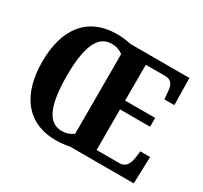

<svg xmlns="http://www.w3.org/2000/svg" viewBox="-150 -933 1218 1151"><g transform="rotate(30 459.5 -357.5)"><path d="M355 10C384 10 420 6 447 0H888L894 -186H826L820 -138C813 -93 795 -62 754 -62H595V-343H803V-404H595V-652H729C772 -652 788 -626 791 -576L795 -528H864L861 -714H450C424 -721 386 -725 356 -725C148 -725 48 -580 48 -359C48 -137 148 10 355 10ZM355 -56C256 -56 218 -168 218 -358C218 -548 256 -659 356 -659C391 -659 417 -648 435 -633V-82C413 -66 390 -56 355 -56Z"/></g></svg>

Font: Noto Serif Sinhala Condensed ExtraBold
Style: Regular
Weight: 800
Width: 3
Designer: Jelle Bosma - Monotype Design Team
Foundry: Monotype Imaging Inc.
Version: Version 2.007